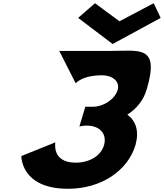

<svg xmlns="http://www.w3.org/2000/svg" viewBox="-20 -1156 1017 1191"><path d="M449.7 -639C449.7 -639 487.6 -689 613.5 -689C677.6 -689 725.5 -651 709.7 -598C691.7 -538 619.3 -494 558.8 -494H509.2L472.4 -371C472.4 -371 493.5 -377 517.7 -377C597.6 -377 645.1 -327 625.5 -256C604.6 -186 532.4 -147 448.9 -147C298.9 -147 323.3 -273 323.3 -273L112.5 -188C112.5 -188 107.8 15 401.7 15C609.4 15 773.1 -98 820.3 -256C844.7 -343 822.5 -406 770.2 -445C825.7 -480 869.2 -532 889.6 -600C973 -879 844.7 -840 661 -840H347.5ZM976.7 -1045 933.3 -1136 720.9 -1024 569.3 -1136 464.8 -1045 678.7 -883Z"/></svg>

Font: Hussar
Style: BdSuprExtOblThree
Weight: 700
Foundry: Cannot Into Space Fonts
Version: Version 2.00